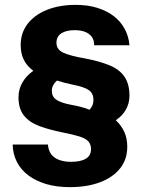

<svg xmlns="http://www.w3.org/2000/svg" viewBox="-20 -759 597 789"><path d="M267 10Q213 10 170.5 -2.5Q128 -15 97 -38Q66 -61 49.5 -93.5Q33 -126 32 -165H177Q179 -140 191 -124.5Q203 -109 224 -101.5Q245 -94 271 -94Q312 -94 333 -107Q354 -120 354 -146Q354 -166 343 -178Q332 -190 307 -198Q282 -206 236 -215Q182 -226 141.5 -241Q101 -256 78.5 -284Q56 -312 56 -359Q56 -392 72 -420Q88 -448 117 -468Q90 -488 77.5 -514Q65 -540 65 -574Q65 -624 93.5 -661Q122 -698 173 -718.5Q224 -739 291 -739Q340 -739 379 -727Q418 -715 446.5 -693.5Q475 -672 492 -641Q509 -610 512 -573H367Q367 -595 356.5 -608.5Q346 -622 328.5 -628.5Q311 -635 287 -635Q252 -635 232 -622Q212 -609 212 -583Q212 -555 241 -542Q270 -529 329 -519Q391 -507 431.5 -490Q472 -473 492 -443Q512 -413 512 -366Q512 -334 497 -308Q482 -282 456 -265Q479 -243 491 -216.5Q503 -190 503 -156Q503 -104 473.5 -67Q444 -30 391 -10Q338 10 267 10ZM348 -308Q356 -317 360 -326.5Q364 -336 364 -348Q364 -376 344.5 -389Q325 -402 284 -410Q264 -414 247 -418.5Q230 -423 214 -428Q204 -419 198.5 -408.5Q193 -398 193 -386Q193 -362 211 -349.5Q229 -337 269 -329Q292 -325 313 -319.5Q334 -314 348 -308Z"/></svg>

Font: Mona Sans SemiExpanded
Style: Bold
Weight: 700
Width: 6
Designer: Deni Anggara
Foundry: GitHub
Version: Version 2.000